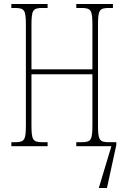

<svg xmlns="http://www.w3.org/2000/svg" viewBox="-20 -734 623 964"><path d="M37 0H219V-20H194C144 -20 138 -31 138 -108V-361H444V-108C444 -31 438 -20 388 -20H363V0H539V1L476 210H517L564 -6V-20H528C478 -20 472 -31 472 -108V-606C472 -683 478 -694 528 -694H547V-714H363V-694H388C438 -694 444 -683 444 -606V-386H138V-606C138 -683 144 -694 194 -694H219V-714H37V-694H54C104 -694 110 -683 110 -606V-108C110 -31 104 -20 54 -20H37Z"/></svg>

Font: Noto Serif ExtraCondensed Thin
Style: Regular
Weight: 100
Width: 2
Designer: Monotype Design Team
Foundry: Monotype Imaging Inc.
Version: Version 2.013